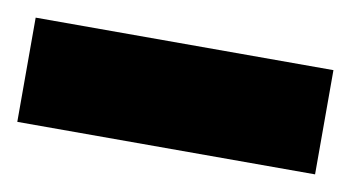

<svg xmlns="http://www.w3.org/2000/svg" viewBox="-33 -57 465 254"><g transform="rotate(10 199.0 70.0)"><path d="M-1 0H399V140H-1Z"/></g></svg>

Font: Decalotype Black
Style: Regular
Weight: 900
Designer: Alfredo Marco Pradil
Foundry: Alfredo Marco Pradil
Version: Version 1.0